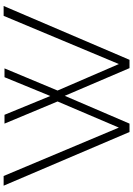

<svg xmlns="http://www.w3.org/2000/svg" viewBox="146 -896 750 1083"><g transform="rotate(-90 521.5 -355.0)"><path d="M365.2 -705.1H415L521 -446.8L627 -705.1H676.8L551.8 -405.8L701.2 -60.1L973.1 -710H1028.8L725.1 0H678.2L522 -365.2L365.2 0H317.9L15.1 -710H69.8L342.8 -60.1L490.2 -405.8Z"/></g></svg>

Font: Rawline Light
Style: Regular
Weight: 300
Designer: Matt McInerney, Pablo Impallari, Rodrigo Fuenzalida
Foundry: Matt McInerney, Pablo Impallari, Rodrigo Fuenzalida
Version: Version 4.020;PS 004.020;hotconv 1.0.88;makeotf.lib2.5.64775